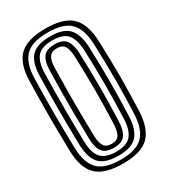

<svg xmlns="http://www.w3.org/2000/svg" viewBox="-199 -905 889 1010"><g transform="rotate(-30 245.0 -400.0)"><path d="M245 10Q132.8 10 84.5 -37.4Q36.2 -84.8 34 -191Q32.5 -254.8 31.9 -307Q31.2 -359.2 31.4 -406.9Q31.5 -454.5 32.1 -503.6Q32.8 -552.8 34 -610Q36.2 -716 84.6 -763Q133 -810 245 -810Q355.2 -810 403.2 -762.9Q451.2 -715.8 455 -610Q457.2 -545.5 458.4 -492.4Q459.5 -439.2 459.4 -391.2Q459.2 -343.2 458.1 -294.8Q457 -246.2 455 -191Q451 -85.8 403.8 -37.9Q356.5 10 245 10ZM245 -14Q340.8 -14 381.2 -56.5Q421.8 -99 425 -192Q427 -248.5 428.1 -297.8Q429.2 -347 429.2 -394.9Q429.2 -442.8 428.2 -494.9Q427.2 -547 425 -609Q421.8 -701.8 381.1 -743.9Q340.5 -786 245 -786Q147.5 -786 106.8 -743.9Q66 -701.8 64 -609.2Q62.5 -545.8 61.9 -493.6Q61.2 -441.5 61.4 -394Q61.5 -346.5 62.1 -297.6Q62.8 -248.8 64 -191.8Q66 -98.8 106.8 -56.4Q147.5 -14 245 -14ZM245 -38Q164 -38 130 -74.6Q96 -111.2 94 -192.2Q92.5 -255.8 91.9 -307.9Q91.2 -360 91.4 -407.2Q91.5 -454.5 92.1 -503.2Q92.8 -552 94 -608.8Q95.8 -689.5 130.1 -725.8Q164.5 -762 245 -762Q325.5 -762 358.8 -724.9Q392 -687.8 395 -608Q397.2 -546.2 398.2 -494.4Q399.2 -442.5 399.2 -394.8Q399.2 -347 398.1 -298Q397 -249 395 -193Q392 -113.8 359.1 -75.9Q326.2 -38 245 -38ZM245 -62Q308.8 -62 335.6 -93.8Q362.5 -125.5 365 -194Q367 -250.2 368.1 -299.4Q369.2 -348.5 369.2 -396.1Q369.2 -443.8 368.2 -494.9Q367.2 -546 365 -606.8Q362.5 -672.5 336.9 -705.2Q311.2 -738 245 -738Q179 -738 152.2 -706.5Q125.5 -675 124 -608Q122.5 -544.8 121.9 -492.8Q121.2 -440.8 121.4 -393.5Q121.5 -346.2 122.1 -297.8Q122.8 -249.2 124 -193Q125.5 -123 153.5 -92.5Q181.5 -62 245 -62ZM245 -86Q195.2 -86 175.2 -112.1Q155.2 -138.2 154 -193.5Q152.2 -277.8 151.6 -343.1Q151 -408.5 151.8 -470.6Q152.5 -532.8 154 -607.5Q155.2 -662.5 175.4 -688.2Q195.5 -714 245 -714Q295 -714 314.1 -686.6Q333.2 -659.2 335 -605.8Q337 -549.2 338.1 -500Q339.2 -450.8 339.2 -403.4Q339.2 -356 338.2 -305.2Q337.2 -254.5 335 -194.8Q333 -139.8 313.4 -112.9Q293.8 -86 245 -86ZM245 -110Q277.5 -110 290.4 -131.2Q303.2 -152.5 305 -195.5Q307.2 -254 308.2 -304Q309.2 -354 309.2 -401.2Q309.2 -448.5 308.2 -498Q307.2 -547.5 305 -605Q303.2 -651.2 289.4 -670.6Q275.5 -690 245 -690Q213.2 -690 199.1 -670.8Q185 -651.5 184 -606.8Q182.2 -523 181.6 -457.8Q181 -392.5 181.8 -330.6Q182.5 -268.8 184 -194.2Q185 -152 198 -131Q211 -110 245 -110Z"/></g></svg>

Font: Big Shoulders Inline Display Thin Black
Style: Regular
Weight: 900
Version: Version 2.002